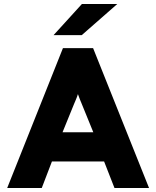

<svg xmlns="http://www.w3.org/2000/svg" viewBox="-20 -941 782 961"><path d="M16 0 295 -700H446L726 0H553L501 -133H240L189 0ZM293 -279H447L390 -419Q385.5 -429.5 379.8 -443.8Q374 -458 370 -470Q366.5 -458 360.5 -443.8Q354.5 -429.5 350 -419ZM248 -765 390 -921H567L389 -765Z"/></svg>

Font: Overpass Black
Style: Regular
Weight: 900
Designer: Delve Withrington, Dave Bailey, Thomas Jockin
Foundry: Delve Fonts LLC
Version: Version 4.000; ttfautohint (v1.8.3)